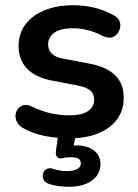

<svg xmlns="http://www.w3.org/2000/svg" viewBox="-20 -519 528 734"><path d="M244 10Q201 10 153 1Q105 -8 67 -30Q51 -40 44.5 -53.5Q38 -67 39.5 -80.5Q41 -94 49.5 -104Q58 -114 71.5 -117Q85 -120 101 -112Q141 -93 176 -85.5Q211 -78 245 -78Q293 -78 316.5 -94.5Q340 -111 340 -138Q340 -161 324.5 -173.5Q309 -186 278 -192L178 -211Q116 -223 83.5 -256.5Q51 -290 51 -343Q51 -391 77.5 -426Q104 -461 151 -480Q198 -499 259 -499Q303 -499 341.5 -489.5Q380 -480 416 -460Q431 -452 436.5 -439Q442 -426 439 -412.5Q436 -399 427 -388.5Q418 -378 404.5 -375.5Q391 -373 374 -381Q343 -397 314.5 -404Q286 -411 260 -411Q211 -411 187.5 -394Q164 -377 164 -349Q164 -328 178 -314Q192 -300 221 -295L321 -276Q386 -264 419.5 -232Q453 -200 453 -146Q453 -73 396 -31.5Q339 10 244 10ZM245 195Q226 195 205 192.5Q184 190 167 184Q152 179 146.5 167.5Q141 156 144.5 144.5Q148 133 158.5 127Q169 121 184 127Q197 131 209 133Q221 135 235 135Q261 135 275 127.5Q289 120 289 105Q289 94 280.5 88Q272 82 252 82Q245 82 237.5 82.5Q230 83 222 85Q215 87 209.5 86.5Q204 86 199 82Q195 78 194 72Q193 66 194 56L205 -20H272L259 56L227 45Q239 41 251 39Q263 37 273 37Q314 37 339 56Q364 75 364 109Q364 148 331 171.5Q298 195 245 195Z"/></svg>

Font: Nunito ExtraLight
Style: Bold
Weight: 700
Version: Version 3.602